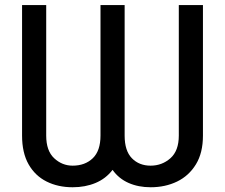

<svg xmlns="http://www.w3.org/2000/svg" viewBox="-20 -748 911 777"><path d="M69.3 -199.2V-727.5H167V-199.2Q167 -137.7 199.2 -107.7Q231.4 -77.6 273.9 -77.6Q324.2 -77.6 355.5 -107.7Q386.7 -137.7 386.7 -199.2V-727.5H484.4V-199.2Q484.4 -137.7 513.7 -107.7Q543 -77.6 589.4 -77.6Q635.7 -77.6 669.7 -107.7Q703.6 -137.7 703.6 -199.2V-727.5H801.3V-199.2Q801.3 -129.4 772.9 -83Q744.6 -36.6 696.8 -13.4Q648.9 9.8 589.8 9.8Q540 9.8 500.5 -7.6Q460.9 -24.9 435.5 -60.5Q408.2 -24.9 366.7 -7.6Q325.2 9.8 273.9 9.8Q214.8 9.8 168.5 -13.4Q122.1 -36.6 95.7 -83Q69.3 -129.4 69.3 -199.2Z"/></svg>

Font: Inter Cardless Display
Style: Regular
Weight: 400
Designer: Rasmus Andersson
Foundry: rsms
Version: Version 4.001;git-9221beed3